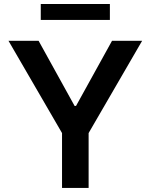

<svg xmlns="http://www.w3.org/2000/svg" viewBox="-20 -929 745 949"><path d="M418 0H286.6V-271.3L22 -727.3H170.8L348.7 -405.5H355.8L533.7 -727.3H682.5L418 -271.3ZM523.1 -830.6H181.5V-909.1H523.1Z"/></svg>

Font: Linik Sans SemiBold
Style: Regular
Weight: 600
Designer: Rasmus Andersson (font), Cristiano Sobral (main changes)
Foundry: rsms
Version: Version 3.018;June 1, 2022;FontCreator 14.0.0.2814 64-bit; t